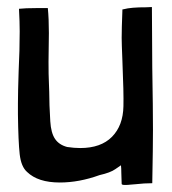

<svg xmlns="http://www.w3.org/2000/svg" viewBox="-20 -523 490 546"><path d="M336 3Q344 3 351.5 2Q359 1 364 1Q391 -2 413 -2Q415 -106 415 -154Q415 -213 413 -331L412 -503Q397 -502 376 -502Q373 -502 358.5 -501Q344 -500 328 -496V-492Q326 -442 326 -415Q326 -400 328 -352Q332 -257 331 -221Q330 -166 298.5 -134Q267 -102 208 -102Q191 -102 171 -105Q148 -111 136.5 -128Q125 -145 123 -178Q120 -226 120 -262L119 -290Q118 -308 118 -348L119 -429Q119 -470 116 -500H83Q52 -500 34 -498Q36 -460 36 -434Q36 -380 33 -320Q31 -260 31 -229V-198Q32 -120 36 -84.5Q40 -49 57 -34Q88 -4 150 -4Q205 -4 263 -25Q294 -32 308 -42Q322 -52 324 -53Q325 -44 325 -31.5Q325 -19 326 0Q326 3 336 3Z"/></svg>

Font: Londrina Solid Light
Style: Regular
Weight: 300
Designer: Marcelo Magalhaes
Foundry: Marcelo Magalhães
Version: Version 1.002